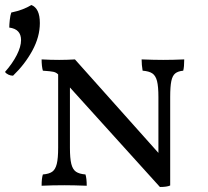

<svg xmlns="http://www.w3.org/2000/svg" viewBox="-90 -739 831 766"><path d="M-38 -437Q-47 -437 -56 -441Q-65 -445 -70 -452Q-40 -486 -23 -519.5Q-6 -553 -6 -579Q-6 -623 -53 -629Q-53 -641 -51 -659.5Q-49 -678 -45 -689Q3 -699 35 -719Q69 -706 69 -647Q69 -592 39 -537Q9 -482 -38 -437ZM645 -502Q645 -472 641 -457Q620 -455 609 -446Q598 -437 593.5 -415.5Q589 -394 589 -352V1Q576 7 548 7L189 -390V-150Q189 -107 194.5 -85Q200 -63 213 -54Q226 -45 251 -43Q256 -27 256 2Q202 0 167 0Q120 0 76 2Q76 -27 81 -43Q106 -45 118.5 -54Q131 -63 136.5 -85Q142 -107 142 -150V-442L141 -443Q134 -450 123 -452.5Q112 -455 81 -457Q76 -475 76 -502Q112 -500 146 -500Q177 -500 209 -502L542 -129V-352Q542 -394 536.5 -415.5Q531 -437 518 -446Q505 -455 479 -457Q475 -480 475 -502Q525 -500 561 -500Q599 -500 645 -502Z"/></svg>

Font: Vollkorn SC
Style: Regular
Weight: 400
Designer: Friedrich Althausen
Foundry: Friedrich Althausen
Version: Version 4.015